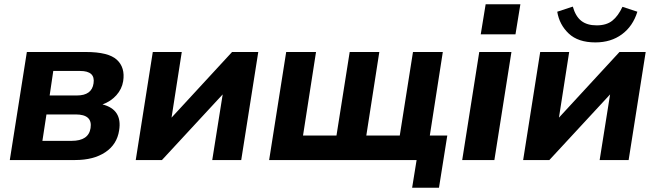

<svg xmlns="http://www.w3.org/2000/svg" viewBox="-20 -751 3075 901"><path d="M26 0 106 -507H383Q489 -507 528.5 -470.5Q568 -434 558 -370Q552 -333 526 -304Q500 -275 461 -261Q555 -237 539 -139Q529 -73 474 -36.5Q419 0 333 0ZM213 -303H341Q411 -303 419 -360Q428 -418 356 -418H230ZM179 -90H316Q396 -90 405 -150Q415 -214 335 -214H198Z M617 0 697 -507H833L785 -199L1069 -507H1192L1112 0H976L1025 -308L740 0Z M1914 130 1935 0H1243L1323 -507H1463L1402 -115H1559L1621 -507H1760L1699 -115H1856L1918 -507H2058L1997 -115H2079L2040 130Z M2236 -590 2259 -731H2422L2399 -590ZM2149 0 2229 -507H2380L2300 0Z M2435 0 2515 -507H2651L2603 -199L2887 -507H3010L2930 0H2794L2843 -308L2558 0ZM2774 -552Q2693 -552 2649 -593.5Q2605 -635 2595 -696L2668 -720Q2681 -674 2708 -653Q2735 -632 2780 -632Q2826 -632 2853.5 -654Q2881 -676 2901 -719L2971 -696Q2950 -628 2898.5 -590Q2847 -552 2774 -552Z"/></svg>

Font: Mulish ExtraBold
Style: Italic
Weight: 800
Italic angle: -9°
Designer: Vernon Adams
Foundry: Vernon Adams
Version: Version 3.603; ttfautohint (v1.8.3)